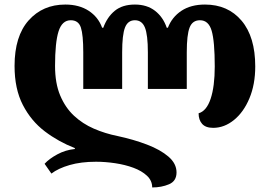

<svg xmlns="http://www.w3.org/2000/svg" viewBox="-20 -570 1187 844"><path d="M881 -550Q982 -550 1042 -479Q1102 -408 1102 -278Q1102 -199 1076.5 -138Q1051 -77 1008.5 -42.5Q966 -8 917 -8Q884 -8 868.5 -25.5Q853 -43 853 -72Q888 -82 906 -136Q924 -190 924 -278Q924 -388 910.5 -434.5Q897 -481 859 -481Q826 -481 813.5 -449Q801 -417 801 -340V-179H630V-340Q630 -417 617 -449Q604 -481 573 -481Q542 -481 529.5 -449Q517 -417 517 -340V-179H346V-340Q346 -417 335.5 -449Q325 -481 291 -481Q253 -481 237.5 -432.5Q222 -384 222 -280Q222 -204 244.5 -150.5Q267 -97 305 -61.5Q343 -26 392.5 -4.5Q442 17 497 28Q567 43 626 65.5Q685 88 720.5 118.5Q756 149 756 188Q756 226 723 240Q690 254 649 254Q649 224 626 202.5Q603 181 566.5 167.5Q530 154 486.5 147.5Q443 141 402 141Q336 141 286 155.5Q236 170 206 193L176 150Q196 128 232 108.5Q268 89 309 85V81Q237 53 177 7.5Q117 -38 80.5 -108.5Q44 -179 44 -280Q44 -411 106 -480.5Q168 -550 267 -550Q328 -550 370 -522.5Q412 -495 429 -448H434Q451 -495 484.5 -522.5Q518 -550 573 -550Q626 -550 661.5 -522.5Q697 -495 713 -448H718Q736 -495 777.5 -522.5Q819 -550 881 -550Z"/></svg>

Font: Noto Serif Georgian ExtraBold
Style: Regular
Weight: 800
Designer: Monotype Design Team, Akaki Razmadze
Foundry: Google LLC
Version: Version 2.003; ttfautohint (v1.8.4.7-5d5b)